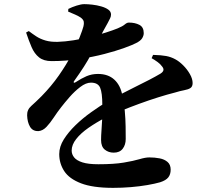

<svg xmlns="http://www.w3.org/2000/svg" viewBox="-20 -840 1040 927"><path d="M526 67Q428 67 371 45Q314 23 290 -14Q266 -51 266 -96Q266 -132 288 -167Q310 -202 344.5 -235.5Q379 -269 420.5 -298.5Q462 -328 500 -351Q527 -366 562 -384.5Q597 -403 633 -420.5Q669 -438 700.5 -454.5Q732 -471 754 -484Q767 -492 769 -501Q771 -510 761 -521Q754 -531 739.5 -541.5Q725 -552 712 -559L719 -575Q759 -574 782.5 -569.5Q806 -565 826 -554Q845 -544 864.5 -524.5Q884 -505 897 -482Q910 -459 910 -439Q910 -422 899.5 -415Q889 -408 869.5 -404.5Q850 -401 824 -393Q788 -384 743.5 -370Q699 -356 652.5 -339Q606 -322 563.5 -304.5Q521 -287 489 -272Q445 -249 407.5 -223Q370 -197 348 -169Q326 -141 326 -113Q326 -95 338 -80Q350 -65 378 -56Q406 -47 455 -47Q530 -47 577.5 -55Q625 -63 653.5 -71.5Q682 -80 701 -80Q727 -80 750.5 -75.5Q774 -71 789 -58Q804 -45 804 -21Q804 2 792.5 16.5Q781 31 753 40Q729 47 691.5 53.5Q654 60 611.5 63.5Q569 67 526 67ZM529 -103Q504 -103 486 -117.5Q468 -132 468 -164Q468 -184 470 -210.5Q472 -237 473.5 -268Q475 -299 474 -333Q474 -392 463.5 -416.5Q453 -441 419 -441Q395 -441 367.5 -420Q340 -399 316 -371.5Q292 -344 275 -322Q257 -299 239.5 -272.5Q222 -246 204.5 -227.5Q187 -209 166 -207Q138 -206 125 -228Q112 -250 111 -283Q110 -310 131 -328.5Q152 -347 181 -376Q228 -424 264 -475.5Q300 -527 325 -575Q350 -623 364.5 -660Q379 -697 383 -713Q386 -725 384.5 -735Q383 -745 370 -755Q358 -763 343 -769.5Q328 -776 309 -784L310 -797Q328 -806 350 -813Q372 -820 387 -820Q404 -820 426 -817.5Q448 -815 469 -809Q490 -803 503 -793.5Q516 -784 516 -770Q516 -760 511.5 -751.5Q507 -743 500 -729Q489 -710 477 -687.5Q465 -665 455 -645Q445 -626 418.5 -575Q392 -524 338 -449Q334 -444 336.5 -441.5Q339 -439 345 -443Q372 -461 397.5 -472Q423 -483 453 -483Q502 -483 532 -455.5Q562 -428 571 -378Q579 -343 582.5 -304Q586 -265 586.5 -229.5Q587 -194 587 -169Q587 -141 572.5 -122Q558 -103 529 -103ZM229 -545Q191 -545 168.5 -563Q146 -581 132.5 -612.5Q119 -644 106 -683L119 -690Q136 -677 155 -664.5Q174 -652 199.5 -644.5Q225 -637 259 -638Q294 -639 335 -645.5Q376 -652 416.5 -662Q457 -672 491.5 -683Q526 -694 548 -703Q572 -713 582.5 -722Q593 -731 602 -731Q632 -731 653 -720Q674 -709 674 -680Q674 -668 666.5 -655.5Q659 -643 637 -632Q620 -623 580 -608.5Q540 -594 484.5 -579.5Q429 -565 363.5 -555Q298 -545 229 -545Z"/></svg>

Font: Noto Serif HK ExtraLight ExtraBold
Style: Regular
Weight: 800
Version: Version 2.003-H1;hotconv 1.1.1;makeotfexe 2.6.0